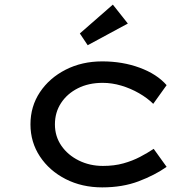

<svg xmlns="http://www.w3.org/2000/svg" viewBox="-20 -802 851 832"><path d="M423 10Q335 10 264.5 -26Q194 -62 153 -124Q112 -186 112 -263Q112 -341 153 -402.5Q194 -464 264.5 -500Q335 -536 423 -536Q511 -536 585.5 -508.5Q660 -481 702 -433L644 -352Q619 -377 582.5 -398Q546 -419 505.5 -431Q465 -443 425 -443Q364 -443 317.5 -419.5Q271 -396 244.5 -355.5Q218 -315 218 -263Q218 -211 246 -170.5Q274 -130 321.5 -106.5Q369 -83 426 -83Q475 -83 514.5 -94Q554 -105 586.5 -122Q619 -139 646 -157L702 -79Q651 -43 581 -16.5Q511 10 423 10ZM360 -606 326 -657 469 -782 534 -700Z"/></svg>

Font: Lexend Tera
Style: Regular
Weight: 400
Designer: Bonnie Shaver-Troup, Thomas Jockin
Foundry: Lexend
Version: Version 1.007